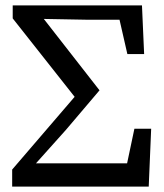

<svg xmlns="http://www.w3.org/2000/svg" viewBox="-20 -690 605 710"><path d="M25 0V-63L256 -332L27 -622V-670H505L513 -490H451L422 -617H304L142 -620L348 -356L224 -210L113 -86H450L477 -214H539L530 0Z"/></svg>

Font: Source Serif 4 SmText
Style: Regular
Weight: 400
Designer: Frank Grießhammer
Foundry: Adobe
Version: Version 4.005;hotconv 1.1.0;makeotfexe 2.6.0